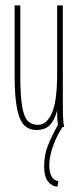

<svg xmlns="http://www.w3.org/2000/svg" viewBox="-20 -469 290 709"><path d="M114 11Q89 11 71 -5Q53 -21 43.5 -65Q34 -109 34 -191V-449H55V-191Q55 -114 62 -74.5Q69 -35 83.5 -21.5Q98 -8 120 -8Q152 -8 171.5 -51Q191 -94 191 -197V-449H212V-92Q212 -74 212.5 -46Q213 -18 217 0H196Q192 -17 191.5 -31Q191 -45 191 -61Q182 -26 164.5 -7.5Q147 11 114 11ZM196 200 192 220Q173 220 158 202Q143 184 143 144Q143 103 157.5 67Q172 31 195 -10L211 0Q190 31 176 70Q162 109 162 141Q162 169 171 183.5Q180 198 196 200Z"/></svg>

Font: Inconsolata UltraCondensed ExtraLight
Style: Regular
Weight: 200
Width: 1
Monospace: yes
Designer: Raph Levien, Cyreal, Brenton Simpson
Foundry: Raph Levien, Cyreal, Google
Version: Version 3.100; ttfautohint (v1.8.4.7-5d5b)